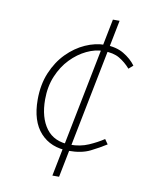

<svg xmlns="http://www.w3.org/2000/svg" viewBox="-78 -724 613 791"><g transform="rotate(10 228.0 -328.0)"><path d="M244 -102Q169 -102 125.5 -150Q82 -198 82 -288Q82 -351 103 -401Q124 -451 158.5 -486Q193 -521 234.5 -539.5Q276 -558 316 -558Q363 -558 395 -539Q427 -520 446 -494L428 -478Q407 -502 381.5 -517Q356 -532 314 -532Q280 -532 244.5 -515Q209 -498 179 -467Q149 -436 130.5 -392Q112 -348 112 -294Q112 -218 145.5 -173Q179 -128 246 -128Q288 -128 322.5 -143Q357 -158 384 -176L398 -156Q370 -138 334 -120Q298 -102 244 -102ZM196 10 330 -666H358L224 10Z"/></g></svg>

Font: Source Sans 3 VF
Style: Italic
Weight: 200
Italic angle: -11°
Designer: Paul D. Hunt
Foundry: Adobe Systems Incorporated
Version: Version 3.042;hotconv 1.0.118;makeotfexe 2.5.65603